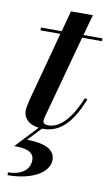

<svg xmlns="http://www.w3.org/2000/svg" viewBox="-91 -607 525 908"><g transform="rotate(10 171.0 -152.5)"><path d="M116 166C116 215 70 241.5 13 241.5V255C126.5 255 210 210 210 147.5C210 94.5 154.5 75 75 74L135 10C137 10 138.5 10 140.5 10C224 10 277.5 -50.5 323 -163L310 -167C265 -56 212 -10.5 162 -10.5C144.5 -10.5 136 -17 136 -27.5C136 -36.5 138.5 -46 140.5 -53L247.5 -446.5H342.5V-460H251.5L279 -560H174L147 -460H47.5V-446.5H143L54.5 -116.5C49.5 -96.5 44.5 -73.5 44.5 -60.5C44.5 -29 65.5 2 119 8.5L20.5 114C80.5 114 116 126 116 166Z"/></g></svg>

Font: Bodoni* 16pt Medium
Style: Italic
Weight: 500
Italic angle: -13°
Version: Version 2.3